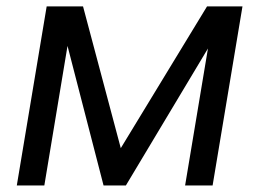

<svg xmlns="http://www.w3.org/2000/svg" viewBox="-20 -565 790 585"><path d="M348 -113.6 233 -545.5H122.2L31.2 0H115.1L185.7 -425.1L295.5 0H363.6L613.6 -417.3L544 0H627.8L718.8 -545.5H610.8Z"/></svg>

Font: Magic Ui Pro
Style: Italic
Weight: 400
Italic angle: -9.39999°
Designer: Stefan Endress, Andreas Faust
Version: Version 1.000;FEAKit 1.0